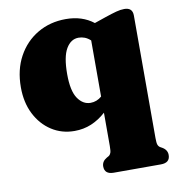

<svg xmlns="http://www.w3.org/2000/svg" viewBox="-82 -571 814 878"><g transform="rotate(-10 325.5 -132.0)"><path d="M375.5 233Q333 233 333 196.5Q333 173 356.5 159.5L365.5 154.5Q372.5 150 375.8 141.2Q379 132.5 379 109.5V-45Q347.5 -16.5 311.2 -1.2Q275 14 233 14Q173.5 14 126.5 -16.5Q79.5 -47 52.2 -100.8Q25 -154.5 25 -225Q25 -306.5 58.5 -367.8Q92 -429 150 -463Q208 -497 281 -497Q357 -497 409.5 -456L462 -474Q494.5 -485 515 -490.5Q535.5 -496 552.5 -496Q591 -496 591 -459V109.5Q591 132.5 594.2 141.2Q597.5 150 605 154.5L614 159.5Q637 173 637 196.5Q637 233 594.5 233ZM244 -248Q244 -170 267.8 -135Q291.5 -100 327 -100Q356 -100 379 -120V-380.5Q366 -392.5 352.2 -397.8Q338.5 -403 324 -403Q288 -403 266 -365.5Q244 -328 244 -248Z"/></g></svg>

Font: Fraunces 9pt S050 Black
Style: Regular
Weight: 900
Version: Version 1.000; ttfautohint (v1.8.3)